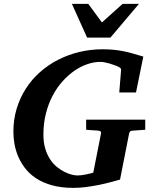

<svg xmlns="http://www.w3.org/2000/svg" viewBox="-20 -937 770 974"><path d="M648.9 -273.9Q642.1 -272.9 639.4 -269.3Q636.7 -265.6 634.8 -258.8L588.9 -25.9Q567.9 -20 540.5 -12.7Q513.2 -5.4 481.9 1Q450.7 7.3 417.7 11.7Q384.8 16.1 353 16.1Q289.1 16.1 241.7 2.4Q194.3 -11.2 160.6 -34.2Q127 -57.1 105 -86.7Q83 -116.2 70.3 -147.9Q57.6 -179.7 52.7 -211.2Q47.9 -242.7 47.9 -269Q47.9 -331.1 64.7 -386.2Q81.5 -441.4 111.6 -488Q141.6 -534.7 183.3 -571.5Q225.1 -608.4 275.4 -634Q325.7 -659.7 382.8 -673.3Q439.9 -687 500 -687Q528.3 -687 553 -684.8Q577.6 -682.6 601.8 -678Q626 -673.3 651.4 -666.3Q676.8 -659.2 707 -649.9L669.9 -467.8H585L594.2 -581.1Q595.2 -589.8 586.7 -595Q578.1 -600.1 567.9 -604Q563 -605.5 554.4 -608.6Q545.9 -611.8 534.9 -615Q523.9 -618.2 511.7 -620.6Q499.5 -623 487.8 -623Q457 -623 423.8 -611.8Q390.6 -600.6 358.6 -578.9Q326.7 -557.1 297.9 -525.1Q269 -493.2 247.3 -452.1Q225.6 -411.1 212.9 -361.3Q200.2 -311.5 200.2 -253.9Q200.2 -213.4 209.7 -182.4Q219.2 -151.4 234.6 -128.2Q250 -105 269.3 -89.6Q288.6 -74.2 307.9 -64.7Q327.1 -55.2 344.2 -51Q361.3 -46.9 373 -46.9Q382.8 -46.9 394 -48.3Q405.3 -49.8 416 -52Q426.8 -54.2 436.5 -56.6Q446.3 -59.1 453.1 -61L492.2 -258.8Q493.7 -268.1 489.3 -271Q484.9 -273.9 473.1 -274.9Q464.4 -274.9 455.1 -275.9Q446.8 -276.4 436.8 -277.1Q426.8 -277.8 417 -278.8V-330.1H716.8V-278.8ZM540 -746.1H421.9L344.7 -917.5H427.7L497.1 -823.2L602.1 -917.5H685.1Z"/></svg>

Font: Charis SIL Phon
Style: Bold Italic
Weight: 700
Italic angle: -11°
Foundry: SIL International
Version: Version 5.000